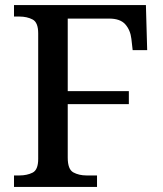

<svg xmlns="http://www.w3.org/2000/svg" viewBox="-20 -734 639 754"><path d="M35 0V-45H56Q86 -45 108 -56Q130 -67 130 -110V-603Q130 -646 108 -657.5Q86 -669 56 -669H35V-714H553L558 -537H501L496 -581Q492 -616 472 -638.5Q452 -661 409 -661H246V-376H486V-325H246V-115Q246 -69 268 -57Q290 -45 320 -45H361V0Z"/></svg>

Font: Noto Serif Tamil Medium
Style: Regular
Weight: 500
Designer: Indian Type Foundry, Tom Grace, and the Monotype Design Team
Foundry: Monotype Imaging Inc.
Version: Version 2.004; ttfautohint (v1.8.4.7-5d5b)